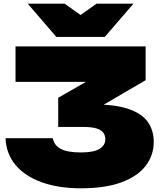

<svg xmlns="http://www.w3.org/2000/svg" viewBox="-20 -1001 883 1039"><path d="M64 -750H768V-567L431 -370L408 -436H484Q606 -436 678 -410.5Q750 -385 781 -339.5Q812 -294 812 -233Q812 -161 768.5 -104Q725 -47 637.5 -14.5Q550 18 418 18Q296 18 205 -15Q114 -48 63.5 -109Q13 -170 10 -253H266Q272 -216 307.5 -196Q343 -176 418 -176Q487 -176 518.5 -195.5Q550 -215 550 -247Q550 -268 539 -283Q528 -298 502 -306Q476 -314 430 -314H295V-472L651 -676L670 -558H64ZM547 -801H285L130 -981H330L476 -877H356L502 -981H702Z"/></svg>

Font: Unbounded Black
Style: Regular
Weight: 900
Designer: Luke Prowse, Jean-Baptiste Morizot, Fátima Lázaro, Florian Runge
Foundry: NaN
Version: Version 1.701;gftools[0.9.28.dev5+ged2979d]